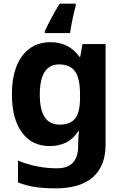

<svg xmlns="http://www.w3.org/2000/svg" viewBox="-20 -786 673 1046"><path d="M392.1 -752.9Q386.2 -732.4 375 -681.2Q366.2 -637.2 361.8 -606H224.1V-616.2Q241.7 -654.3 259.8 -687.5Q278.3 -723.6 305.2 -766.1H392.1ZM254.9 -556.2Q356 -556.2 413.1 -476.1H417L429.2 -545.9H555.2V1Q555.2 118.2 486.3 179.2Q416.5 240.2 282.2 240.2Q225.6 240.2 174.8 233.4Q124 226.1 78.1 208V88.9Q179.7 130.9 291 130.9Q406.7 130.9 405.8 6.8V-3.9Q405.8 -20.5 407.2 -39.1Q409.7 -57.6 410.2 -70.8H405.8Q378.4 -28.3 338.9 -8.8Q299.3 9.8 251 9.8Q153.8 9.8 99.6 -64.5Q44.9 -138.7 44.9 -272Q44.9 -405.3 100.6 -481Q156.7 -556.2 254.9 -556.2ZM301.8 -435.1Q196.8 -435.1 196.8 -270Q196.8 -106.9 304.2 -106.9Q361.8 -106.9 388.7 -139.6Q416 -172.4 416 -252.9V-271Q416 -359.4 388.7 -397Q362.3 -435.1 301.8 -435.1Z"/></svg>

Font: Droid Sans Thai
Style: Bold
Weight: 700
Designer: Steve Matteson
Foundry: Ascender Corporation
Version: Version 1.00